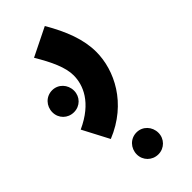

<svg xmlns="http://www.w3.org/2000/svg" viewBox="-344 -470 983 983"><g transform="rotate(-45 147.0 21.0)"><path d="M45 231C230 156 308 -5 308 -137C308 -227 273 -318 215 -417L61 -341C109 -261 141 -192 141 -134C141 -65 106 26 -30 88ZM9 1C53 1 87 -33 87 -77C87 -122 53 -158 9 -158C-36 -158 -70 -122 -70 -77C-70 -33 -36 1 9 1ZM162 459C206 459 240 424 240 381C240 336 206 300 162 300C117 300 83 336 83 381C83 424 117 459 162 459Z"/></g></svg>

Font: Noto Sans Arabic ExtCond Blk
Style: Regular
Weight: 900
Width: 2
Designer: Monotype Design Team, Nadine Chahine, Nizar Qandah and Khaled Hosny
Foundry: Monotype Imaging Inc.
Version: Version 2.012